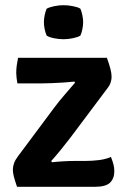

<svg xmlns="http://www.w3.org/2000/svg" viewBox="-20 -719 488 739"><path d="M189 -305Q206.5 -328.5 229 -354.5Q251.5 -380.5 269 -401L266 -405Q249.5 -403 226.8 -401.5Q204 -400 180.5 -399Q157 -398 137.5 -398H47Q45 -408 43.8 -419Q42.5 -430 42.5 -438.5Q42.5 -452.5 44.5 -467.5Q46.5 -482.5 49.5 -496.5H391.5Q400.5 -471.5 405 -454Q409.5 -436.5 409.5 -423Q409.5 -413.5 406.2 -402.5Q403 -391.5 395.5 -382L253.5 -192.5Q236.5 -170 216 -144.8Q195.5 -119.5 177 -99L180 -94.5Q203 -97 225 -98.2Q247 -99.5 265.5 -99.5H306.5Q334.5 -99.5 360.8 -102.8Q387 -106 407 -115Q413.5 -98.5 416.8 -85.8Q420 -73 420 -59.5Q420 -32.5 403.8 -16.2Q387.5 0 345.5 0H45.5Q37 -25 33.2 -39.8Q29.5 -54.5 29.5 -66.5Q29.5 -77.5 33.8 -90Q38 -102.5 48.5 -116.5ZM149 -633.5Q149 -646 151.8 -659.8Q154.5 -673.5 159.5 -685.5Q170.5 -691.5 188.8 -695.2Q207 -699 224.5 -699Q242 -699 261 -695.2Q280 -691.5 289.5 -685.5Q294.5 -673.5 297.2 -659.5Q300 -645.5 300 -633.5Q300 -621.5 297.2 -607.5Q294.5 -593.5 289.5 -582Q280 -576 261 -572Q242 -568 224.5 -568Q207 -568 188.2 -571.8Q169.5 -575.5 159.5 -582Q154.5 -593.5 151.8 -607.5Q149 -621.5 149 -633.5Z"/></svg>

Font: Signika Light SemiBold
Style: Regular
Weight: 600
Version: Version 2.003;gftools[0.9.32]